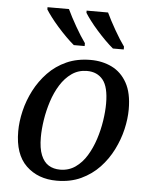

<svg xmlns="http://www.w3.org/2000/svg" viewBox="-54 -811 683 866"><g transform="rotate(5 287.0 -378.0)"><path d="M235 10Q150 10 96.5 -41.5Q43 -93 43 -197Q43 -241 54.5 -289.5Q66 -338 89.5 -383.5Q113 -429 148.5 -466Q184 -503 232 -524.5Q280 -546 341 -546Q394 -546 437 -525Q480 -504 505.5 -458.5Q531 -413 531 -339Q531 -296 520 -248.5Q509 -201 486 -155Q463 -109 428 -72Q393 -35 345 -12.5Q297 10 235 10ZM246 -41Q285 -41 315 -62Q345 -83 366 -117.5Q387 -152 400.5 -193.5Q414 -235 420.5 -277.5Q427 -320 427 -356Q427 -431 401 -463Q375 -495 329 -495Q290 -495 260 -474Q230 -453 208.5 -418.5Q187 -384 173.5 -342Q160 -300 153.5 -257.5Q147 -215 147 -179Q147 -129 159.5 -98.5Q172 -68 194 -54.5Q216 -41 246 -41ZM436 -606Q419 -620 399.5 -639.5Q380 -659 360.5 -681Q341 -703 326 -723Q311 -743 303 -756V-766H400Q416 -732 440 -690Q464 -648 485 -619V-606ZM259 -606Q242 -620 222.5 -639.5Q203 -659 183.5 -681Q164 -703 149 -723Q134 -743 126 -756V-766H223Q239 -732 263 -690Q287 -648 308 -619V-606Z"/></g></svg>

Font: Noto Serif
Style: Italic
Weight: 400
Italic angle: -12°
Designer: Monotype Design Team
Foundry: Monotype Imaging Inc.
Version: Version 2.013